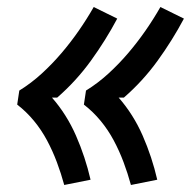

<svg xmlns="http://www.w3.org/2000/svg" viewBox="-20 -618 544 547"><path d="M353 -91Q344 -124 332 -156Q320 -188 304 -218Q288 -248 266.5 -274Q245 -300 219 -320L225 -360Q259 -381 289 -408.5Q319 -436 345 -466.5Q371 -497 394 -530Q417 -563 437 -598L504 -565Q471 -503 429 -445Q387 -387 333 -340H318Q360 -292 386.5 -231.5Q413 -171 428 -106ZM163 -91Q154 -124 142 -156Q130 -188 114 -218Q98 -248 76.5 -274Q55 -300 29 -320L35 -360Q69 -381 99 -408.5Q129 -436 155 -466.5Q181 -497 204 -530Q227 -563 247 -598L314 -565Q281 -503 239 -445Q197 -387 143 -340H128Q170 -292 196.5 -231.5Q223 -171 238 -106Z"/></svg>

Font: Iosevka Term Curly SmBd Obl
Style: Regular
Weight: 600
Italic angle: -9°
Designer: Belleve Invis
Foundry: Belleve Invis
Version: Version 32.3.0